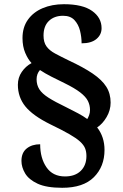

<svg xmlns="http://www.w3.org/2000/svg" viewBox="-20 -780 584 913"><path d="M276 113Q201 113 159 93.5Q117 74 99.5 44.5Q82 15 82 -15Q82 -54 107 -74Q132 -94 171 -94Q171 -28 201 15.5Q231 59 289 59Q337 59 364 32.5Q391 6 391 -38Q391 -59 384.5 -75Q378 -91 360.5 -107Q343 -123 309 -142.5Q275 -162 219 -189Q136 -230 100.5 -274Q65 -318 65 -377Q65 -411 83.5 -438Q102 -465 130 -480Q113 -498 100 -528.5Q87 -559 87 -599Q87 -650 112.5 -686Q138 -722 182.5 -741Q227 -760 284 -760Q373 -760 418 -728Q463 -696 463 -646Q463 -615 438.5 -594.5Q414 -574 368 -574Q368 -604 360.5 -634Q353 -664 334 -684.5Q315 -705 280 -705Q238 -705 212.5 -680.5Q187 -656 187 -611Q187 -579 201 -559.5Q215 -540 242 -525.5Q269 -511 306 -493Q377 -460 421 -430Q465 -400 485.5 -367.5Q506 -335 506 -292Q506 -256 487 -223.5Q468 -191 442 -174Q477 -129 477 -67Q477 12 426.5 62.5Q376 113 276 113ZM395 -214Q400 -222 404 -233Q408 -244 408 -257Q408 -280 398 -300Q388 -320 361.5 -340.5Q335 -361 286 -385Q253 -401 223.5 -416Q194 -431 170 -447Q154 -429 154 -403Q154 -376 167 -355.5Q180 -335 210.5 -315.5Q241 -296 295 -270Q327 -254 351.5 -241Q376 -228 395 -214Z"/></svg>

Font: Noto Serif Oriya
Style: Bold
Weight: 700
Designer: David Williams
Foundry: Google LLC, David Williams
Version: Version 1.051; ttfautohint (v1.8.4.7-5d5b)